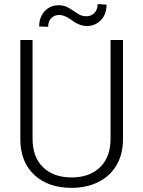

<svg xmlns="http://www.w3.org/2000/svg" viewBox="-20 -906 697 936"><path d="M579.6 -710.9V-225.6Q579.1 -153.8 547.9 -100.6Q516.6 -47.4 459.7 -18.8Q402.8 9.8 329.1 9.8Q216.8 9.8 149.2 -51.5Q81.5 -112.8 79.1 -221.2V-710.9H138.7V-230Q138.7 -140.1 189.9 -90.6Q241.2 -41 329.1 -41Q417 -41 468 -90.8Q519 -140.6 519 -229.5V-710.9ZM499.5 -883.3Q499.5 -836.4 471.9 -807.9Q444.3 -779.3 404.3 -779.3Q367.2 -779.3 331.8 -806.2Q296.4 -833 268.6 -833Q245.6 -833 230.2 -817.9Q214.8 -802.7 214.8 -775.4L170.9 -776.9Q170.9 -821.8 197.5 -851.1Q224.1 -880.4 266.1 -880.4Q289.6 -880.4 306.2 -872.1Q322.8 -863.8 337.4 -853.5Q352.1 -843.3 366.9 -835Q381.8 -826.7 401.9 -826.7Q424.3 -826.7 440.2 -842.8Q456.1 -858.9 456.1 -886.2Z"/></svg>

Font: RobotoInd Light
Style: Regular
Weight: 300
Designer: Google
Version: Version 2.001151; 2014